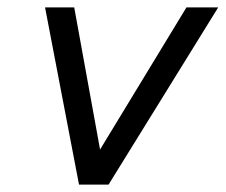

<svg xmlns="http://www.w3.org/2000/svg" viewBox="-20 -500 611 520"><path d="M102 -480H181L251 -95L485 -480H571L274 0H194Z"/></svg>

Font: Prompt Light
Style: Italic
Weight: 300
Italic angle: -12°
Designer: Katatrad Team
Foundry: CadsonDemak
Version: Version 1.000